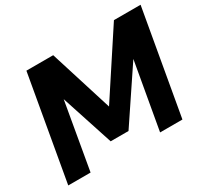

<svg xmlns="http://www.w3.org/2000/svg" viewBox="-141 -909 1195 1117"><g transform="rotate(-30 456.5 -350.0)"><path d="M23 0 146 -700H326L458 -279L734 -700H913L790 0H640L719 -448L485 -99H365L251 -448L173 0Z"/></g></svg>

Font: DM Sans 18pt Black
Style: Italic
Weight: 900
Italic angle: -10°
Designer: Colophon Foundry, Jonny Pinhorn
Foundry: Colophon Foundry
Version: Version 4.004;gftools[0.9.30]